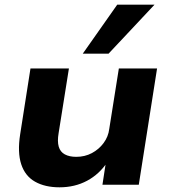

<svg xmlns="http://www.w3.org/2000/svg" viewBox="-20 -788 725 819"><path d="M234 11Q172 11 129.5 -13Q87 -37 70.5 -87.5Q54 -138 66 -215L110 -496H274L230 -220Q224 -185 230.5 -162.5Q237 -140 256.5 -129.5Q276 -119 305 -119Q342 -119 372 -135Q402 -151 422 -178Q442 -205 446 -238L487 -496H650L572 0H417L432 -98H439Q404 -45 351.5 -17Q299 11 234 11ZM333 -559 480 -768H639L443 -559Z"/></svg>

Font: Nunito Sans 10pt SemiExpanded ExtraBold
Style: Italic
Weight: 800
Width: 6
Italic angle: -9°
Designer: Vernon Adams
Foundry: Vernon Adams
Version: Version 3.101;gftools[0.9.27]